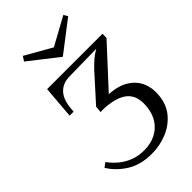

<svg xmlns="http://www.w3.org/2000/svg" viewBox="-283 -1038 1147 1147"><g transform="rotate(-45 290.5 -464.5)"><path d="M282 16Q189 16 124.5 -24.5Q60 -65 23 -125L51 -146Q72 -117 102.5 -90.5Q133 -64 173.5 -47.5Q214 -31 265 -31Q317 -31 358.5 -50.5Q400 -70 427 -108.5Q454 -147 460 -205Q466 -261 447 -298.5Q428 -336 383 -355.5Q338 -375 267 -378L242 -377L246 -419L394 -583Q417 -607 438.5 -626Q460 -645 491 -663L260 -659Q201 -658 167 -618.5Q133 -579 130 -493H96L113 -700H581L580 -665L352 -418Q427 -414 475 -384.5Q523 -355 544 -307.5Q565 -260 559 -201Q552 -129 511.5 -81Q471 -33 410.5 -8.5Q350 16 282 16ZM317 -771H315L132 -914L151 -943L318 -848L495 -945L510 -919Z"/></g></svg>

Font: Lora Italic
Style: Italic
Weight: 400
Italic angle: -3°
Designer: Olga Karpushina, Alexei Vanyashin (Cyrillic)
Foundry: Cyreal
Version: Version 2.210; ttfautohint (v1.8.1.43-b0c9)